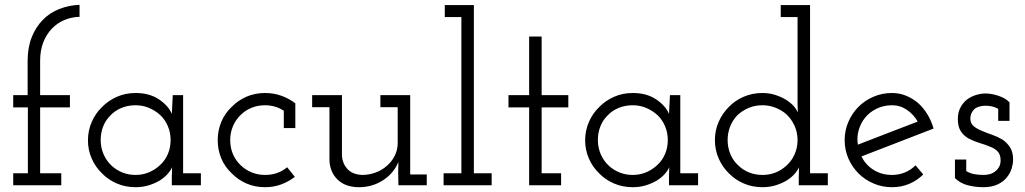

<svg xmlns="http://www.w3.org/2000/svg" viewBox="-20 -771 4267 799"><path d="M235 0V-50H147V-324H271V-375H147V-518Q147 -561 160 -594.5Q173 -628 196 -652Q218 -675 247.5 -687.5Q277 -700 311 -701V-751Q266 -749 226.5 -733.5Q187 -718 158 -688Q129 -659 112 -616Q95 -573 95 -517V-375H35V-324H96V-50H35V0Z M816 0V-50H742V-375H699Q698 -355 697 -335.5Q696 -316 695 -297Q681 -331 641.5 -357.5Q602 -384 544 -384Q502 -384 466 -368Q430 -352 404 -325Q377 -299 361.5 -263Q346 -227 346 -187Q346 -147 361.5 -111.5Q377 -76 404 -50Q430 -23 466 -7.5Q502 8 544 8Q574 8 599.5 0Q625 -8 645 -20Q664 -32 677 -46.5Q690 -61 696 -75Q696 -64 695.5 -55Q695 -46 695 -35V0ZM544 -333Q574 -333 600 -322Q626 -311 647 -292Q667 -273 678.5 -246Q690 -219 690 -188Q690 -157 678.5 -130Q667 -103 646 -84Q626 -65 600 -54Q574 -43 544 -43Q515 -43 490 -53Q465 -63 446 -80Q424 -100 411.5 -128Q399 -156 399 -188Q399 -218 409 -244Q419 -270 438 -289Q457 -310 484.5 -321.5Q512 -333 544 -333Z M1207 -35 1175 -75Q1156 -59 1133 -51Q1110 -43 1083 -43Q1053 -43 1026.5 -54Q1000 -65 981 -84Q960 -104 949 -130.5Q938 -157 938 -188Q938 -219 949.5 -246Q961 -273 982 -293Q1001 -312 1027 -322.5Q1053 -333 1083 -333Q1105 -333 1125 -327Q1145 -321 1161 -310V-238H1209V-341Q1183 -361 1151 -372.5Q1119 -384 1083 -384Q1041 -384 1005.5 -368.5Q970 -353 944 -326Q916 -300 901 -264Q886 -228 886 -188Q886 -147 901 -111.5Q916 -76 944 -50Q970 -23 1005.5 -7.5Q1041 8 1083 8Q1119 8 1150 -3.5Q1181 -15 1207 -35Z M1638 -97 1637 -52 1638 0H1756V-45H1687V-375H1563V-325H1635V-176Q1635 -147 1622.5 -122.5Q1610 -98 1590 -81Q1570 -63 1543 -53Q1516 -43 1487 -43Q1446 -45 1425.5 -68Q1405 -91 1403 -122V-375H1279V-325H1351V-104Q1353 -54 1385.5 -23Q1418 8 1474 8Q1529 8 1573.5 -20.5Q1618 -49 1638 -97Z M2026 0V-50H1952V-750H1831V-700H1900V-50H1826V0Z M2315 0V-50H2234V-324H2345V-375H2234V-619H2182V-375H2096V-324H2182V0Z M2885 0V-50H2811V-375H2768Q2767 -355 2766 -335.5Q2765 -316 2764 -297Q2750 -331 2710.5 -357.5Q2671 -384 2613 -384Q2571 -384 2535 -368Q2499 -352 2473 -325Q2446 -299 2430.5 -263Q2415 -227 2415 -187Q2415 -147 2430.5 -111.5Q2446 -76 2473 -50Q2499 -23 2535 -7.5Q2571 8 2613 8Q2643 8 2668.5 0Q2694 -8 2714 -20Q2733 -32 2746 -46.5Q2759 -61 2765 -75Q2765 -64 2764.5 -55Q2764 -46 2764 -35V0ZM2613 -333Q2643 -333 2669 -322Q2695 -311 2716 -292Q2736 -273 2747.5 -246Q2759 -219 2759 -188Q2759 -157 2747.5 -130Q2736 -103 2715 -84Q2695 -65 2669 -54Q2643 -43 2613 -43Q2584 -43 2559 -53Q2534 -63 2515 -80Q2493 -100 2480.5 -128Q2468 -156 2468 -188Q2468 -218 2478 -244Q2488 -270 2507 -289Q2526 -310 2553.5 -321.5Q2581 -333 2613 -333Z M3425 0V-50H3351V-750H3229V-700H3299V-378Q3299 -357 3299 -341Q3299 -325 3300 -303Q3294 -317 3282.5 -330Q3271 -343 3251 -356Q3231 -368 3206 -376Q3181 -384 3153 -384Q3111 -384 3075 -368.5Q3039 -353 3013 -326Q2986 -299 2970.5 -263.5Q2955 -228 2955 -188Q2955 -148 2970.5 -112Q2986 -76 3013 -50Q3039 -23 3075 -7.5Q3111 8 3153 8Q3183 8 3208.5 0Q3234 -8 3254 -20Q3273 -32 3286 -46.5Q3299 -61 3305 -75Q3305 -64 3304.5 -55Q3304 -46 3304 -35V0ZM3153 -333Q3182 -333 3208 -322.5Q3234 -312 3253 -295Q3274 -275 3286.5 -247.5Q3299 -220 3299 -188Q3299 -157 3287 -129.5Q3275 -102 3254 -83Q3234 -64 3208.5 -53.5Q3183 -43 3153 -43Q3123 -43 3097 -53.5Q3071 -64 3052 -83Q3031 -102 3019.5 -129.5Q3008 -157 3008 -188Q3008 -218 3018.5 -244.5Q3029 -271 3048 -291Q3068 -310 3094.5 -321.5Q3121 -333 3153 -333Z M3692 -333Q3726 -333 3754 -314Q3782 -295 3799 -265Q3736 -241 3674 -217Q3612 -193 3550 -169Q3545 -199 3553 -228Q3561 -257 3579 -280Q3598 -304 3627.5 -318.5Q3657 -333 3692 -333ZM3822 -45 3790 -83Q3771 -64 3746 -53.5Q3721 -43 3692 -43Q3649 -43 3615.5 -64Q3582 -85 3565 -120Q3640 -149 3715 -178Q3790 -207 3865 -236Q3856 -268 3839.5 -295Q3823 -322 3802 -341Q3779 -361 3751 -372.5Q3723 -384 3692 -384Q3651 -384 3615 -368.5Q3579 -353 3553 -327Q3526 -300 3510.5 -264Q3495 -228 3495 -188Q3495 -147 3510.5 -111.5Q3526 -76 3553 -49Q3579 -23 3615 -7.5Q3651 8 3692 8Q3731 8 3764 -6Q3797 -20 3822 -45Z M4170 -33Q4184 -50 4190 -70Q4196 -90 4196 -106Q4196 -138 4183.5 -157.5Q4171 -177 4152 -190Q4132 -202 4109 -210Q4086 -218 4067 -226Q4047 -234 4033 -245Q4019 -256 4018 -276Q4018 -290 4023 -300.5Q4028 -311 4036 -318Q4045 -325 4057 -328Q4069 -331 4081 -331Q4096 -331 4109 -328Q4122 -325 4134 -318V-268H4181V-345Q4172 -355 4159 -362Q4146 -369 4133 -373Q4117 -378 4104.5 -380Q4092 -382 4080 -382Q4062 -382 4041 -375.5Q4020 -369 4003 -356Q3987 -343 3976.5 -323Q3966 -303 3966 -276Q3966 -242 3979.5 -223Q3993 -204 4012 -194Q4033 -183 4056.5 -176Q4080 -169 4099 -161Q4119 -154 4131.5 -141Q4144 -128 4144 -104Q4144 -88 4138 -77Q4132 -66 4123 -59Q4112 -50 4099.5 -46.5Q4087 -43 4074 -43Q4053 -43 4035.5 -46Q4018 -49 4001 -59V-107H3954V-30Q3976 -8 4007.5 0Q4039 8 4072 8Q4107 8 4131.5 -3.5Q4156 -15 4170 -33Z"/></svg>

Font: Josefin Slab Medium
Style: Regular
Weight: 500
Designer: Santiago Orozco
Foundry: Typemade
Version: Version 2.000